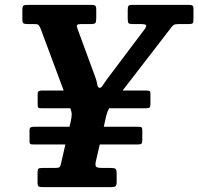

<svg xmlns="http://www.w3.org/2000/svg" viewBox="-20 -770 816 790"><path d="M134.5 -19.5V-60Q134.5 -72.5 138.2 -75.8Q142 -79 154 -79H207Q226 -79 228.2 -86.2Q230.5 -93.5 233.5 -108L249 -175.5H119.5Q106 -175.5 103.8 -178Q101.5 -180.5 101.5 -190.5V-234.5Q101.5 -243 105.8 -245.8Q110 -248.5 121 -248.5H266L270.5 -268Q275 -287.5 275 -298.8Q275 -310 269.5 -324.5H153Q140 -324.5 137.5 -327Q135 -329.5 135 -339.5V-383.5Q135 -392 139.2 -394.8Q143.5 -397.5 154.5 -397.5H242L146.5 -654Q141.5 -664.5 138 -667.8Q134.5 -671 119.5 -671H94Q80.5 -671 76.2 -674.5Q72 -678 72 -692V-729.5Q72 -744 77 -747Q82 -750 96 -750H354Q367 -750 371.5 -747Q376 -744 376 -730.5V-696Q376 -679.5 372.2 -675.2Q368.5 -671 353.5 -671H316Q299.5 -671 297 -666.8Q294.5 -662.5 299.5 -650L372.5 -451.5Q378 -436.5 380.2 -422.5Q382.5 -408.5 390.5 -408.5Q396.5 -408.5 403.5 -419.8Q410.5 -431 420.5 -444.5L574.5 -649Q584.5 -662.5 580.8 -666.8Q577 -671 557.5 -671H526.5Q512 -671 508.8 -674.8Q505.5 -678.5 505.5 -694.5V-728.5Q505.5 -742 508.8 -746Q512 -750 525 -750H754Q765 -750 770.5 -747.8Q776 -745.5 776 -734V-690Q776 -678 772.8 -674.5Q769.5 -671 757.5 -671H715.5Q701 -671 695.5 -667.8Q690 -664.5 683.5 -655.5L484.5 -397.5H580.5Q592.5 -397.5 595.8 -395Q599 -392.5 599 -383.5V-341Q599 -332 595.8 -328.2Q592.5 -324.5 579 -324.5H429Q421.5 -311.5 417 -293.5L407 -248.5H547Q559 -248.5 562.2 -246Q565.5 -243.5 565.5 -234.5V-192Q565.5 -183 562.2 -179.2Q559 -175.5 545.5 -175.5H390.5L374.5 -106.5Q371 -90.5 375 -84.8Q379 -79 399.5 -79H435Q451 -79 455.5 -75.2Q460 -71.5 460 -55V-23Q460 -7 454.8 -3.5Q449.5 0 434.5 0H157.5Q143.5 0 139 -2.8Q134.5 -5.5 134.5 -19.5Z"/></svg>

Font: Besley* Narrow Semi
Style: Italic
Weight: 600
Width: 4
Italic angle: -13°
Designer: Owen Earl
Foundry: indestructible type*
Version: Version 3.000; ttfautohint (v1.8.3)